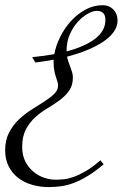

<svg xmlns="http://www.w3.org/2000/svg" viewBox="-45 -721 518 749"><path d="M80.6 -498Q126.5 -502.4 167 -509.8Q172.9 -543 189.7 -576.9Q206.5 -610.8 231.4 -638.4Q256.3 -666 288.1 -683.3Q319.8 -700.7 355.5 -700.7Q380.9 -700.7 397.2 -683.8Q413.6 -667 413.6 -640.6Q413.6 -618.7 399.9 -598.4Q386.2 -578.1 360.6 -560.3Q335 -542.5 298.6 -527.1Q262.2 -511.7 216.8 -500Q218.8 -488.3 222.7 -477.8Q226.6 -467.3 230.2 -457.5Q233.9 -447.8 236.6 -438.2Q239.3 -428.7 239.3 -418Q239.3 -387.7 224.6 -367.2Q210 -346.7 188 -330.3Q166 -314 140.4 -298.8Q114.7 -283.7 92.8 -263.9Q70.8 -244.1 56.2 -216.6Q41.5 -189 41.5 -147.9Q41.5 -115.7 53.5 -91.8Q65.4 -67.9 84.5 -51.8Q103.5 -35.6 126.7 -27.8Q149.9 -20 171.9 -20Q186.5 -20 203.9 -21.7Q221.2 -23.4 242.7 -31Q264.2 -38.6 290 -53.7Q315.9 -68.8 346.7 -95.7L359.4 -80.1Q326.2 -52.2 297.9 -34.9Q269.5 -17.6 243.9 -7.8Q218.3 2 194.1 5.4Q169.9 8.8 145 8.8Q109.9 8.8 78.9 -0.5Q47.9 -9.8 24.9 -27.8Q2 -45.9 -11.5 -72.8Q-24.9 -99.6 -24.9 -134.8Q-24.9 -174.8 -9.5 -204.1Q5.9 -233.4 28.8 -255.1Q51.8 -276.9 78.4 -293.5Q105 -310.1 127.9 -325Q150.9 -339.8 166.3 -354.5Q181.6 -369.1 181.6 -387.7Q181.6 -394.5 179 -402.6Q176.3 -410.6 172.9 -421.4Q169.4 -432.1 166.7 -445.8Q164.1 -459.5 164.1 -477.5Q164.1 -480 164.1 -482.7Q164.1 -485.4 164.6 -488.3Q147.5 -484.9 129.4 -482.2Q111.3 -479.5 92.8 -477.1ZM214.8 -520.5Q287.1 -539.6 326.7 -570.3Q366.2 -601.1 366.2 -643.1Q366.2 -661.6 357.4 -670.2Q348.6 -678.7 332.5 -678.7Q317.9 -678.7 297.9 -667.7Q277.8 -656.7 259.3 -636.7Q240.7 -616.7 227.8 -587.9Q214.8 -559.1 214.8 -523.4Z"/></svg>

Font: Dynalight
Style: Regular
Weight: 400
Version: Version 1.000